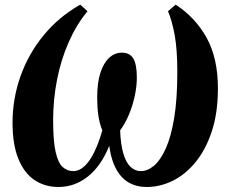

<svg xmlns="http://www.w3.org/2000/svg" viewBox="-20 -772 948 804"><path d="M225 11Q167.5 11 124.2 -18.2Q81 -47.5 56.8 -107.2Q32.5 -167 32.5 -258Q32.5 -358.5 65.8 -452.5Q99 -546.5 162.5 -624Q226 -701.5 316 -752.5L346.5 -725Q300 -669 267.8 -595.8Q235.5 -522.5 219 -439Q202.5 -355.5 202.5 -268Q202.5 -181.5 213 -135.5Q223.5 -89.5 242.5 -72.5Q261.5 -55.5 287 -55.5Q311.5 -55.5 333.5 -75.8Q355.5 -96 374.2 -134Q393 -172 408.5 -226Q396.5 -255.5 391.8 -288.5Q387 -321.5 387 -363.5Q387 -425 400.2 -466.5Q413.5 -508 437 -529.8Q460.5 -551.5 490.5 -551.5Q523 -551.5 538 -527.2Q553 -503 553 -447Q553 -412.5 544.8 -372.5Q536.5 -332.5 520.8 -294.2Q505 -256 483 -226Q485.5 -165.5 496.8 -128Q508 -90.5 526.8 -73Q545.5 -55.5 569.5 -55.5Q598 -55.5 625 -78.2Q652 -101 674.2 -150.2Q696.5 -199.5 709.5 -278.5Q722.5 -357.5 722.5 -471Q722.5 -563 711.8 -623.5Q701 -684 683.5 -725L715.5 -752.5Q797.5 -699.5 845 -614.2Q892.5 -529 892.5 -401.5Q892.5 -299 866.8 -221.5Q841 -144 798.2 -92.2Q755.5 -40.5 702.8 -14.8Q650 11 595 11Q527 11 487.8 -33.2Q448.5 -77.5 437.5 -161.5Q403.5 -77 348.2 -33Q293 11 225 11Z"/></svg>

Font: Merriweather 72pt ExtraBold
Style: Italic
Weight: 800
Italic angle: -7.8°
Version: Version 2.101